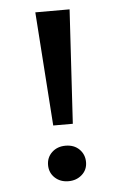

<svg xmlns="http://www.w3.org/2000/svg" viewBox="-45 -584 397 625"><g transform="rotate(-5 153.0 -271.5)"><path d="M120 -178 94 -550H206L184 -178ZM154 -109Q182 -109 199 -92Q216 -75 216 -50Q216 -25 198 -9Q180 7 154 7Q127 7 109.5 -9.5Q92 -26 92 -51Q92 -76 109.5 -92.5Q127 -109 154 -109Z"/></g></svg>

Font: Aikya SemiBold
Style: Regular
Weight: 600
Designer: Neelakash Kshetrimayum (Latin subset based on Merriweather by Eben Sorkin)
Foundry: Brand New Type
Version: Version 1.00 b005